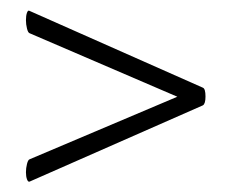

<svg xmlns="http://www.w3.org/2000/svg" viewBox="-20 -375 447 370"><path d="M376 -189Q376 -175 371 -172L37 -25Q34 -24 32 -29.5Q30 -35 30 -43Q30 -51 32 -59Q34 -67 37 -68L351 -201V-176L37 -311Q34 -312 32 -320Q30 -328 30 -336Q30 -345 32 -350.5Q34 -356 37 -354L371 -206Q376 -204 376 -189Z"/></svg>

Font: Cormorant Infant Medium
Style: Regular
Weight: 500
Designer: Christian Thalmann (Catharsis Fonts)
Foundry: Catharsis Fonts
Version: Version 4.000